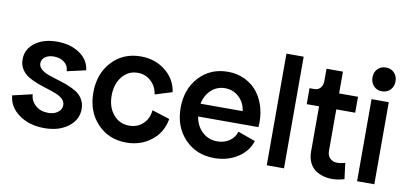

<svg xmlns="http://www.w3.org/2000/svg" viewBox="-68 -920 2447 1152"><g transform="rotate(10 1156.0 -344.5)"><path d="M245.1 12.2Q153.3 12.2 90.6 -33Q27.8 -78.1 22 -147.9L142.1 -175.8Q144.5 -135.3 175.3 -108.6Q206.1 -82 252 -82Q287.6 -82 310.8 -99.1Q334 -116.2 334 -143.1Q334 -163.6 318.1 -179.2Q302.2 -194.8 276.9 -204.8Q251.5 -214.8 220.7 -224.1Q189.9 -233.4 159.2 -245.1Q128.4 -256.8 103 -272.2Q77.6 -287.6 61.8 -313Q45.9 -338.4 45.9 -372.1Q45.9 -434.1 97.9 -473.1Q149.9 -512.2 231.9 -512.2Q315.4 -512.2 371.3 -473.1Q427.2 -434.1 433.1 -373L318.8 -347.2Q318.4 -379.9 293.2 -400.4Q268.1 -420.9 229 -420.9Q195.8 -420.9 175.3 -406Q154.8 -391.1 154.8 -367.2Q154.8 -347.2 170.9 -332.3Q187 -317.4 212.6 -307.6Q238.3 -297.9 269.5 -288.8Q300.8 -279.8 332 -268.1Q363.3 -256.3 388.9 -241Q414.6 -225.6 430.7 -199.5Q446.8 -173.3 446.8 -139.2Q446.8 -73.2 390.1 -30.5Q333.5 12.2 245.1 12.2Z M744.6 12.2Q636.7 12.2 567.6 -61.3Q498.5 -134.8 498.5 -249Q498.5 -364.3 566.9 -438.2Q635.3 -512.2 742.7 -512.2Q829.6 -512.2 892.6 -462.2Q955.6 -412.1 966.8 -334L862.8 -301.8Q855.5 -350.6 821.8 -381.3Q788.1 -412.1 741.7 -412.1Q683.6 -412.1 646.7 -366.5Q609.9 -320.8 609.9 -251Q609.9 -180.2 647.5 -135.5Q685.1 -90.8 744.6 -90.8Q793.9 -90.8 827.9 -122.6Q861.8 -154.3 866.7 -206.1L974.6 -171.9Q960.9 -89.4 897 -38.6Q833 12.2 744.6 12.2Z M1280.3 12.2Q1170.4 12.2 1100.3 -61.5Q1030.3 -135.3 1030.3 -250Q1030.3 -364.7 1098.6 -438.5Q1167 -512.2 1273.4 -512.2Q1331.5 -512.2 1379.4 -488.3Q1427.2 -464.4 1457.3 -424.1Q1487.3 -383.8 1501.5 -330.1Q1515.6 -276.4 1510.3 -216.8H1142.6Q1152.3 -159.2 1189.9 -124.5Q1227.5 -89.8 1281.2 -89.8Q1323.7 -89.8 1355.5 -111.8Q1387.2 -133.8 1396.5 -168.9L1503.4 -130.9Q1483.9 -66.9 1422.4 -27.3Q1360.8 12.2 1280.3 12.2ZM1143.6 -294.9H1400.4Q1393.1 -347.2 1357.7 -379.6Q1322.3 -412.1 1273.4 -412.1Q1224.6 -412.1 1189.5 -379.9Q1154.3 -347.7 1143.6 -294.9Z M1599.1 0V-680.2H1704.1V0Z M2072.8 1Q2041 10.7 2009.3 12.5Q1977.5 14.2 1948.2 6.6Q1918.9 -1 1896.2 -17.1Q1873.5 -33.2 1860.1 -61.3Q1846.7 -89.4 1846.7 -126V-402.8H1771.5V-500H1800.8Q1823.7 -500 1837.6 -515.9Q1851.6 -531.7 1851.6 -558.1V-632.8H1951.7V-500H2066.9V-402.8H1951.7V-149.9Q1951.7 -122.1 1967.8 -105.7Q1983.9 -89.4 2008.1 -88.4Q2032.2 -87.4 2060.5 -96.2Z M2149.4 -500H2254.4V0H2149.4ZM2252.7 -577.6Q2232.9 -557.1 2202.1 -557.1Q2171.4 -557.1 2151.9 -577.6Q2132.3 -598.1 2132.3 -629.9Q2132.3 -661.6 2151.9 -681.9Q2171.4 -702.1 2202.1 -702.1Q2232.9 -702.1 2252.7 -681.9Q2272.5 -661.6 2272.5 -629.9Q2272.5 -598.1 2252.7 -577.6Z"/></g></svg>

Font: Apfel Grotezk Mittel
Style: Regular
Weight: 500
Designer: Luigi Gorlero
Foundry: © 2023, Luigi Gorlero & Collletttivo
Version: Version 2.000;Glyphs 3.2 (3217)